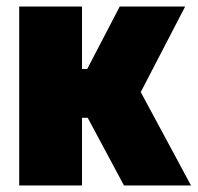

<svg xmlns="http://www.w3.org/2000/svg" viewBox="-20 -570 607 590"><path d="M39 0V-550H232V-358H248L348 -550H549L412.5 -287L567 0H361L249.5 -208H232V0Z"/></svg>

Font: Encode Sans Cnd Black
Style: Regular
Weight: 900
Width: 3
Designer: Multiple Designers
Foundry: Impallari Type
Version: Version 3.002; ttfautohint (v1.8.3) -l 8 -r 50 -G 200 -x 14 